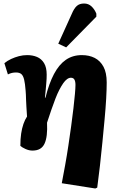

<svg xmlns="http://www.w3.org/2000/svg" viewBox="-20 -844 652 1094"><path d="M523 230 332 200Q341 153 351 98Q361 43 369.5 -14Q378 -71 385.5 -125.5Q393 -180 398.5 -227.5Q404 -275 407 -309Q410 -343 410 -360Q410 -380 404 -390.5Q398 -401 384 -401Q373 -401 362 -393Q351 -385 340.5 -370Q330 -355 318.5 -333Q307 -311 296 -282.5Q285 -254 273 -219.5Q261 -185 248 -145Q250 -105 246.5 -75Q243 -45 233.5 -25Q224 -5 207 4.5Q190 14 165 14Q145 14 124.5 4.5Q104 -5 96 -13Q96 -52 100.5 -82.5Q105 -113 113.5 -137.5Q122 -162 134 -180Q132 -211 130.5 -234.5Q129 -258 128.5 -275Q128 -292 127.5 -304.5Q127 -317 126 -327Q123 -368 117.5 -390.5Q112 -413 101.5 -422Q91 -431 71 -431Q59 -431 48 -428.5Q37 -426 25 -420L5 -484Q22 -498 43.5 -508Q65 -518 88 -524Q111 -530 135 -530Q166 -530 191 -519.5Q216 -509 231 -484.5Q246 -460 246 -419Q246 -408 245.5 -395.5Q245 -383 243.5 -367.5Q242 -352 240.5 -332.5Q239 -313 236 -288L239 -287Q259 -368 287.5 -422Q316 -476 355 -503Q394 -530 446 -530Q488 -530 519.5 -514Q551 -498 569.5 -464Q588 -430 588 -374Q588 -336 585 -282Q582 -228 576 -164.5Q570 -101 563.5 -33.5Q557 34 549.5 100Q542 166 534 225ZM357 -574 312 -595 389 -765Q402 -796 417.5 -810Q433 -824 459 -824Q484 -824 501.5 -807.5Q519 -791 529 -766V-749Z"/></svg>

Font: Literata 18pt ExtraBold
Style: Italic
Weight: 800
Italic angle: -2°
Designer: Latin by Veronika Burian and Jose Scaglione. Greek by Irene Vlachou. Cyrillic by Vera Evstafieva
Foundry: TypeTogether
Version: Version 3.103;gftools[0.9.29]